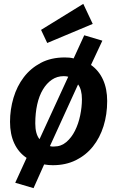

<svg xmlns="http://www.w3.org/2000/svg" viewBox="-20 -842 618 996"><path d="M316 -544Q328 -544 339.5 -543Q351 -542 362 -539L417 -659L511 -631L452 -505Q493 -476 514.5 -428.5Q536 -381 536 -318Q536 -248 517 -187.5Q498 -127 462 -82Q426 -37 373.5 -11Q321 15 254 15Q243 15 231.5 14Q220 13 209 11L154 134L59 106L118 -23Q76 -51 54 -98.5Q32 -146 32 -210Q32 -274 50 -334.5Q68 -395 103.5 -441.5Q139 -488 192 -516Q245 -544 316 -544ZM311 -447Q276 -447 249 -428.5Q222 -410 202.5 -377.5Q183 -345 173 -300Q163 -255 163 -202Q163 -147 185 -120L334 -444Q323 -447 311 -447ZM405 -327Q405 -378 385 -404L239 -84Q246 -82 249 -82H261Q297 -82 324 -105Q351 -128 369 -164Q387 -200 396 -243.5Q405 -287 405 -327ZM193 -687 412 -822 461 -718 225 -619Z"/></svg>

Font: Xgbmvzvtohvqztyvzapvmeyoton
Style: Regular
Weight: 500
Italic angle: -8°
Designer: Carrois Corporate & Edenspiekermann
Foundry: Carrois Corporate GbR & Edenspiekermann AG
Version: Version 2.001